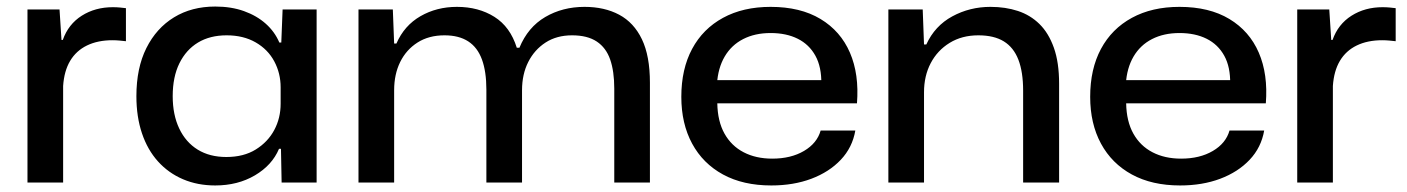

<svg xmlns="http://www.w3.org/2000/svg" viewBox="-20 -558 4302 587"><path d="M64 0V-529H162L168 -436H172Q189 -484 230 -510Q271 -536 325 -536Q337 -536 347 -535Q357 -534 365 -533V-432Q356 -433 345.5 -434Q335 -435 324 -435Q279 -435 246 -419Q213 -403 194.5 -372Q176 -341 173 -295V0Z M638 9Q584 9 539.5 -10Q495 -29 463 -64.5Q431 -100 414 -150.5Q397 -201 397 -264Q397 -350 427.5 -411Q458 -472 512 -505Q566 -538 638 -538Q687 -538 726 -524Q765 -510 792.5 -485.5Q820 -461 834 -428H840L844 -529H948V0H841L839 -103H833Q812 -53 759.5 -22Q707 9 638 9ZM672 -78Q725 -78 762 -101Q799 -124 818.5 -160.5Q838 -197 838 -241V-291Q838 -334 818.5 -370.5Q799 -407 761.5 -428.5Q724 -450 673 -450Q622 -450 585.5 -428Q549 -406 528.5 -364.5Q508 -323 508 -264Q508 -207 528 -165Q548 -123 584.5 -100.5Q621 -78 672 -78Z M1076 0V-529H1181L1185 -425H1192Q1216 -480 1265.5 -508.5Q1315 -537 1377 -537Q1443 -537 1491.5 -506.5Q1540 -476 1560 -412H1568Q1594 -475 1647 -506Q1700 -537 1767 -537Q1828 -537 1873 -513Q1918 -489 1942.5 -438Q1967 -387 1967 -305V0H1858V-287Q1858 -340 1845.5 -376Q1833 -412 1804.5 -431Q1776 -450 1729 -450Q1682 -450 1648 -428Q1614 -406 1595 -368.5Q1576 -331 1576 -282V0H1467V-284Q1467 -339 1453.5 -376Q1440 -413 1411.5 -431.5Q1383 -450 1339 -450Q1291 -450 1256.5 -428Q1222 -406 1203.5 -368.5Q1185 -331 1185 -282V0Z M2338 9Q2252 9 2190.5 -24.5Q2129 -58 2096 -119Q2063 -180 2063 -262Q2063 -347 2096 -408.5Q2129 -470 2190.5 -503.5Q2252 -537 2336 -537Q2427 -537 2488.5 -500Q2550 -463 2578.5 -397Q2607 -331 2600 -242H2173Q2174 -187 2195 -149.5Q2216 -112 2253.5 -92.5Q2291 -73 2341 -73Q2398 -73 2438 -96.5Q2478 -120 2489 -159H2595Q2586 -107 2550.5 -69.5Q2515 -32 2460.5 -11.5Q2406 9 2338 9ZM2172 -301 2165 -313H2500L2491 -301Q2492 -353 2473 -387.5Q2454 -422 2419 -439.5Q2384 -457 2336 -457Q2288 -457 2252 -438.5Q2216 -420 2195.5 -385Q2175 -350 2172 -301Z M2696 0V-529H2801L2805 -422H2812Q2838 -479 2891.5 -508Q2945 -537 3008 -537Q3054 -537 3092 -524.5Q3130 -512 3158 -484.5Q3186 -457 3202 -412Q3218 -367 3218 -302V0H3108V-281Q3108 -338 3093.5 -375.5Q3079 -413 3049 -431.5Q3019 -450 2971 -450Q2921 -450 2883.5 -427Q2846 -404 2825.5 -365Q2805 -326 2805 -276V0Z M3588 9Q3502 9 3440.5 -24.5Q3379 -58 3346 -119Q3313 -180 3313 -262Q3313 -347 3346 -408.5Q3379 -470 3440.5 -503.5Q3502 -537 3586 -537Q3677 -537 3738.5 -500Q3800 -463 3828.5 -397Q3857 -331 3850 -242H3423Q3424 -187 3445 -149.5Q3466 -112 3503.5 -92.5Q3541 -73 3591 -73Q3648 -73 3688 -96.5Q3728 -120 3739 -159H3845Q3836 -107 3800.5 -69.5Q3765 -32 3710.5 -11.5Q3656 9 3588 9ZM3422 -301 3415 -313H3750L3741 -301Q3742 -353 3723 -387.5Q3704 -422 3669 -439.5Q3634 -457 3586 -457Q3538 -457 3502 -438.5Q3466 -420 3445.5 -385Q3425 -350 3422 -301Z M3946 0V-529H4044L4050 -436H4054Q4071 -484 4112 -510Q4153 -536 4207 -536Q4219 -536 4229 -535Q4239 -534 4247 -533V-432Q4238 -433 4227.5 -434Q4217 -435 4206 -435Q4161 -435 4128 -419Q4095 -403 4076.5 -372Q4058 -341 4055 -295V0Z"/></svg>

Font: Mona Sans SemiExpanded Medium
Style: Regular
Weight: 500
Width: 6
Designer: Deni Anggara
Foundry: GitHub
Version: Version 2.000